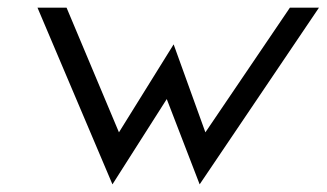

<svg xmlns="http://www.w3.org/2000/svg" viewBox="-20 -471 854 502"><path d="M434 -355 291 -125 154 -451H78L274 11L416 -212L502 11L814 -451H738L517 -125Z"/></svg>

Font: Charger
Style: It
Weight: 400
Designer: Jasper
Foundry: Cannot Into Space Fonts
Version: Version 0.98